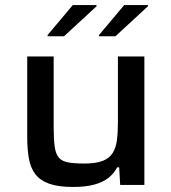

<svg xmlns="http://www.w3.org/2000/svg" viewBox="-20 -734 680 762"><path d="M270 8Q211 8 175 -5Q139 -18 120 -43Q101 -68 94.5 -105.5Q88 -143 88 -193V-510H193V-233Q193 -182 197 -152.5Q201 -123 213.5 -108.5Q226 -94 250.5 -89.5Q275 -85 315 -85Q361 -85 387.5 -95.5Q414 -106 427 -126.5Q440 -147 444 -177.5Q448 -208 448 -248V-510H553V0H457L453 -70H445Q433 -46 411 -28.5Q389 -11 354.5 -1.5Q320 8 270 8ZM169 -590V-595L269 -714H363V-709L234 -590ZM373 -590V-595L473 -714H567V-709L438 -590Z"/></svg>

Font: Saira SemiExpanded Medium
Style: Regular
Weight: 500
Width: 6
Designer: Hector Gatti with collaboration of the Omnibus-Type team
Foundry: Omnibus-Type
Version: Version 1.101